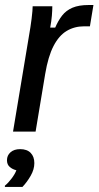

<svg xmlns="http://www.w3.org/2000/svg" viewBox="-22 -525 393 766"><path d="M30 0 93.3 -380Q100 -417.5 104.2 -451.2Q108.3 -485 108.3 -500H186.7Q186.7 -484.2 185 -462.9Q183.3 -441.7 178.3 -415H198.3Q210 -442.5 225.8 -462.9Q241.7 -483.3 267.1 -494.2Q292.5 -505 331.7 -505H350.8L336.7 -420H313.3Q275 -420 244.2 -401.7Q213.3 -383.3 191.7 -341.7Q170 -300 158.3 -230L120 0ZM-2.5 220.8V215.8Q11.7 204.2 25 186.2Q38.3 168.3 43.3 154.2Q28.3 150.8 17.1 141.2Q5.8 131.7 5.8 114.2Q5.8 95 20 82.5Q34.2 70 58.3 70Q85.8 70 100.4 85Q115 100 115 125.8Q115 150.8 100.4 176.2Q85.8 201.7 67.5 220.8Z"/></svg>

Font: Familjen Grotesk
Style: Italic
Weight: 400
Italic angle: -9.46201°
Designer: Anders Wikstroem, Jonas Baeckman, Matilda Gysing, Kristian Moeller
Foundry: Familjen STHLM AB
Version: Version 2.000